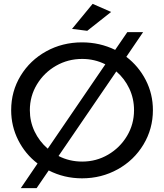

<svg xmlns="http://www.w3.org/2000/svg" viewBox="-20 -922 852 997"><path d="M774 -350Q774 -253 725 -171.5Q676 -90 591.5 -43Q507 4 406 4Q313 4 233 -37L170 55H88L175 -73Q111 -122 74.5 -194.5Q38 -267 38 -350Q38 -448 87 -528.5Q136 -609 220 -655.5Q304 -702 406 -702Q498 -702 578 -663L641 -755H723L636 -627Q700 -578 737 -506Q774 -434 774 -350ZM228 -150 527 -588Q471 -616 407 -616Q333 -616 271 -580.5Q209 -545 172 -484Q135 -423 135 -350Q135 -291 159.5 -239.5Q184 -188 228 -150ZM676 -350Q676 -410 651.5 -462Q627 -514 584 -551L284 -112Q340 -83 407 -83Q480 -83 541.5 -119Q603 -155 639.5 -216Q676 -277 676 -350ZM461 -902 557 -860 433 -762 354 -772Z"/></svg>

Font: Montserrat
Style: Regular
Weight: 400
Designer: Julieta Ulanovsky
Foundry: Julieta Ulanovsky
Version: Version 6.001